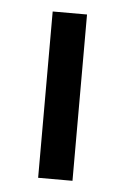

<svg xmlns="http://www.w3.org/2000/svg" viewBox="-39 -435 303 465"><g transform="rotate(5 112.5 -202.0)"><path d="M70.8 0H154.3V-404.3H70.8Z"/></g></svg>

Font: Now Medium
Style: Regular
Weight: 500
Designer: Alfredo Marco Pradil
Foundry: Alfredo Marco Pradil
Version: Version 1.200;hotconv 1.0.109;makeotfexe 2.5.65596